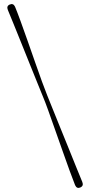

<svg xmlns="http://www.w3.org/2000/svg" viewBox="-20 -774 450 933"><path d="M189.5 -302.5Q199.5 -279 214.5 -237Q229.5 -195 247.5 -144Q265.5 -93 283.8 -41.2Q302 10.5 318 54.5Q334 98.5 345 126Q353.5 144.5 370.5 137Q387.5 129.5 380 110.5Q369 84.5 351.8 41.5Q334.5 -1.5 314 -52.2Q293.5 -103 273 -153.2Q252.5 -203.5 235.8 -245.2Q219 -287 209.5 -310.5Q199.5 -335 184 -377.5Q168.5 -420 150.5 -471.8Q132.5 -523.5 114.2 -575.5Q96 -627.5 80 -671.2Q64 -715 53 -741.5Q44.5 -759.5 27.5 -752Q10.5 -745 18 -726Q29.5 -698.5 47.2 -654.8Q65 -611 85.5 -560Q106 -509 126.2 -458.8Q146.5 -408.5 163.2 -367.2Q180 -326 189.5 -302.5Z"/></svg>

Font: Fraunces 72pt S000 Light
Style: Regular
Weight: 300
Version: Version 1.000; ttfautohint (v1.8.3)